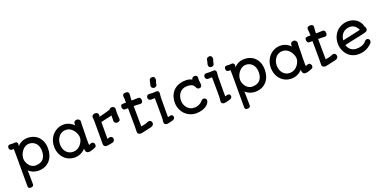

<svg xmlns="http://www.w3.org/2000/svg" viewBox="-11 -2012 6809 3415"><g transform="rotate(-20 3394.0 -304.5)"><path d="M206.5 35.2Q207 57.1 207.3 81.5Q207.5 106 207.8 129.4Q208 152.8 208.3 173.1Q208.5 193.4 208.5 207Q208.5 219.7 203.4 228Q198.2 236.3 190.2 241.2Q182.1 246.1 172.4 247.8Q162.6 249.5 153.3 249.5Q143.1 249.5 134 247.8Q125 246.1 118.4 241.5Q111.8 236.8 107.9 228.5Q104 220.2 104 207.5V-268.6Q104 -299.3 104 -335.7Q104 -372.1 103.8 -405.8Q103.5 -439.5 102.8 -465.6Q102.1 -491.7 101.1 -501.5Q97.2 -501.5 88.1 -499.8Q79.1 -498 70.8 -498Q62 -498 53 -500.5Q43.9 -502.9 36.6 -508.8Q29.3 -514.6 24.4 -524.4Q19.5 -534.2 19.5 -549.3Q19.5 -564.9 23.2 -574.7Q26.9 -584.5 33.7 -590.1Q40.5 -595.7 50.3 -597.7Q60.1 -599.6 72.8 -599.6Q83.5 -599.6 94.2 -598.1Q105 -596.7 116.7 -596.7Q127 -596.7 137.7 -598.1Q148.4 -599.6 161.6 -599.6Q183.1 -599.6 195.8 -589.1Q208.5 -578.6 208.5 -556.2Q208.5 -546.4 206.8 -536.1Q205.1 -525.9 204.1 -515.1Q219.2 -534.2 239.5 -550Q259.8 -565.9 284.2 -577.4Q308.6 -588.9 336.7 -595.2Q364.7 -601.6 395 -601.6Q458 -601.6 510.3 -580.8Q562.5 -560.1 599.9 -521Q637.2 -481.9 658 -425.8Q678.7 -369.6 678.7 -299.3Q678.7 -233.4 659.4 -176Q640.1 -118.7 603 -76.4Q565.9 -34.2 511.5 -10Q457 14.2 387.2 14.2Q333.5 14.2 285.4 -5.1Q237.3 -24.4 204.6 -59.1ZM203.6 -256.3Q209.5 -220.7 224.6 -190.4Q239.7 -160.2 261.7 -137.9Q283.7 -115.7 311.3 -103.3Q338.9 -90.8 369.6 -90.8Q418.9 -90.8 455.3 -105Q491.7 -119.1 515.4 -146Q539.1 -172.9 550.8 -211.2Q562.5 -249.5 562.5 -297.9Q562.5 -338.9 550.8 -375Q539.1 -411.1 516.6 -438Q494.1 -464.8 461.4 -480.5Q428.7 -496.1 387.2 -496.1Q353.5 -496.1 322.3 -480.2Q291 -464.4 266.4 -437.5Q241.7 -410.6 225.1 -375.2Q208.5 -339.8 203.6 -300.8Z M790 -293Q790 -359.4 812.5 -416.5Q835 -473.6 874.3 -515.6Q913.6 -557.6 966.6 -581.5Q1019.5 -605.5 1081.1 -605.5Q1112.3 -605.5 1140.9 -598.1Q1169.4 -590.8 1194.1 -578.9Q1218.8 -566.9 1238.5 -551.8Q1258.3 -536.6 1272.5 -520.5Q1272 -527.3 1272 -535.2Q1272 -543 1272 -548.8Q1272 -561 1275.4 -571.5Q1278.8 -582 1286.1 -589.8Q1293.5 -597.7 1304.7 -602.3Q1315.9 -606.9 1332 -606.9Q1345.7 -606.9 1356.7 -601.8Q1367.7 -596.7 1375.5 -589.1Q1383.3 -581.5 1387.7 -573Q1392.1 -564.5 1392.1 -557.6Q1392.1 -541 1390.4 -524.2Q1388.7 -507.3 1387.7 -490.2Q1387.7 -436.5 1387 -395.3Q1386.2 -354 1385.3 -319.3Q1384.3 -295.9 1383.8 -270.8Q1383.3 -245.6 1383.3 -224.6Q1383.3 -177.2 1383.3 -149.4Q1383.3 -121.6 1385.7 -108.9Q1390.1 -109.9 1398.7 -113.3Q1407.2 -116.7 1414.6 -120.6Q1421.4 -123 1428.2 -125.5Q1435.1 -127.9 1445.3 -127.9Q1457 -127.9 1465.8 -122.8Q1474.6 -117.7 1480.7 -109.6Q1486.8 -101.6 1489.7 -91.6Q1492.7 -81.5 1492.7 -72.3Q1492.7 -59.1 1486.3 -45.7Q1480 -32.2 1462.9 -26.4Q1448.2 -21 1433.1 -15.1Q1418 -9.3 1402.6 -4.4Q1387.2 0.5 1371.8 3.9Q1356.4 7.3 1340.3 7.3Q1321.3 7.3 1309.1 -0.5Q1296.9 -8.3 1290 -20.8Q1283.2 -33.2 1280.3 -48.3Q1277.3 -63.5 1276.9 -78.1Q1261.7 -59.1 1240.2 -42.5Q1218.8 -25.9 1192.9 -13.2Q1167 -0.5 1137.5 6.8Q1107.9 14.2 1076.7 14.2Q1013.2 14.2 960.4 -9Q907.7 -32.2 869.9 -73.5Q832 -114.7 811 -170.9Q790 -227.1 790 -293ZM902.3 -293Q902.3 -253.4 914.3 -216.8Q926.3 -180.2 949 -152.1Q971.7 -124 1004.9 -107.4Q1038.1 -90.8 1080.1 -90.8Q1121.6 -90.8 1155.3 -106.9Q1189 -123 1214.1 -148.9Q1239.3 -174.8 1255.4 -206.8Q1271.5 -238.8 1277.3 -271V-314Q1272 -343.8 1257.1 -377Q1242.2 -410.2 1218 -438.2Q1193.8 -466.3 1160.2 -484.6Q1126.5 -502.9 1084 -502.9Q1043.9 -502.9 1010.7 -486.6Q977.5 -470.2 953.4 -441.7Q929.2 -413.1 915.8 -375Q902.3 -336.9 902.3 -293Z M1617.2 -43.5Q1617.2 -60.5 1617.7 -77.6Q1618.2 -94.7 1618.7 -115.2V-491.7Q1618.7 -505.4 1615.7 -519.3Q1612.8 -533.2 1612.8 -548.3Q1612.8 -574.2 1631.3 -587.9Q1649.9 -601.6 1681.6 -601.6Q1695.3 -601.6 1705.6 -596.9Q1715.8 -592.3 1722.7 -585Q1729.5 -577.6 1732.9 -568.4Q1736.3 -559.1 1736.3 -549.3Q1736.3 -541 1735.1 -532.5Q1733.9 -523.9 1732.4 -515.6Q1807.1 -534.2 1859.6 -549.3Q1912.1 -564.5 1941.9 -574.2Q1948.2 -585.4 1959.7 -593.5Q1971.2 -601.6 1989.7 -601.6Q2016.6 -601.6 2032.5 -587.6Q2048.3 -573.7 2048.3 -552.7Q2048.3 -544.4 2047.4 -535.6Q2046.4 -526.9 2046.4 -518.1Q2043.5 -488.3 2045.2 -457.5Q2046.9 -426.8 2049.3 -395.5Q2050.3 -385.7 2050.5 -374.8Q2050.8 -363.8 2050.8 -352.5Q2050.8 -340.8 2044.9 -333Q2039.1 -325.2 2030 -320.6Q2021 -315.9 2010.3 -314Q1999.5 -312 1989.3 -312Q1974.6 -312 1964.8 -317.1Q1955.1 -322.3 1949 -330.3Q1942.9 -338.4 1940.2 -348.4Q1937.5 -358.4 1937.5 -368.2Q1937.5 -390.6 1938 -413.8Q1938.5 -437 1939 -464.8Q1920.4 -460.4 1887.9 -453.1Q1855.5 -445.8 1816.9 -437.5Q1794.9 -432.1 1773.4 -427.5Q1752 -422.9 1730 -418V-99.1L1744.6 -103.5Q1754.4 -106.9 1763.2 -109.6Q1772 -112.3 1783.2 -113.3Q1792.5 -112.3 1801.5 -108.9Q1810.5 -105.5 1817.6 -99.1Q1824.7 -92.8 1829.1 -83.3Q1833.5 -73.7 1833.5 -61.5Q1833.5 -50.3 1829.8 -40Q1826.2 -29.8 1819.8 -21.7Q1813.5 -13.7 1804.9 -8.5Q1796.4 -3.4 1786.1 -2.9Q1779.3 -2 1767.6 0.2Q1755.9 2.4 1740.2 5.4Q1715.3 10.3 1700 12.2Q1684.6 14.2 1674.3 14.2Q1663.1 14.2 1652.6 10.5Q1642.1 6.8 1634.3 -0.5Q1626.5 -7.8 1621.8 -18.6Q1617.2 -29.3 1617.2 -43.5Z M2263.2 -141.6 2260.3 -485.8 2201.2 -485.4Q2189.9 -485.4 2181.6 -490Q2173.3 -494.6 2167.7 -502.7Q2162.1 -510.7 2159.2 -521Q2156.2 -531.2 2156.2 -542.5Q2156.2 -561.5 2160.9 -571.5Q2165.5 -581.5 2174.3 -586.2Q2183.1 -590.8 2195.8 -591.6Q2208.5 -592.3 2225.1 -592.3H2259.8V-610.4Q2259.8 -628.4 2259.5 -639.6Q2259.3 -650.9 2259.3 -654.8Q2259.3 -668.9 2256.6 -683.1Q2253.9 -697.3 2253.9 -711.9Q2253.9 -724.1 2256.8 -733.4Q2259.8 -742.7 2266.8 -749.3Q2273.9 -755.9 2285.6 -759.3Q2297.4 -762.7 2314.5 -762.7Q2326.2 -762.7 2336.7 -760.7Q2347.2 -758.8 2355.2 -753.2Q2363.3 -747.6 2368.2 -737.8Q2373 -728 2373 -712.4Q2373 -691.4 2369.4 -670.9Q2365.7 -650.4 2366.2 -628.4V-592.8Q2404.3 -593.8 2425.5 -594.2Q2446.8 -594.7 2460 -595.2Q2461.9 -595.2 2463.6 -595.5Q2465.3 -595.7 2466.8 -595.7Q2472.7 -596.2 2480 -596.2Q2487.3 -596.2 2491.7 -596.2Q2501 -596.2 2509.8 -593.3Q2518.6 -590.3 2525.1 -583.5Q2531.7 -576.7 2535.6 -565.9Q2539.6 -555.2 2539.6 -540Q2539.6 -528.3 2537.6 -518.1Q2535.6 -507.8 2530.3 -500Q2524.9 -492.2 2514.6 -487.5Q2504.4 -482.9 2488.3 -482.9Q2473.1 -482.9 2457.8 -484.6Q2442.4 -486.3 2426.3 -486.8L2367.2 -486.3L2370.6 -101.1Q2390.6 -104.5 2405.8 -107.4Q2420.9 -110.4 2434.1 -113.3Q2447.3 -116.2 2460 -120.1Q2472.7 -124 2487.8 -129.9Q2496.1 -134.3 2507.3 -138.9Q2518.6 -143.6 2530.8 -143.6Q2554.7 -143.6 2568.4 -127.2Q2582 -110.8 2582 -84.5Q2582 -77.6 2578.9 -69.3Q2575.7 -61 2569.3 -53Q2563 -44.9 2553 -38.3Q2543 -31.7 2529.3 -28.8Q2514.6 -25.9 2495.6 -21.5Q2476.6 -17.1 2455.6 -12.2Q2434.6 -7.3 2413.6 -2.4Q2392.6 2.4 2374 6.1Q2355.5 9.8 2341.3 12.2Q2327.1 14.6 2319.8 14.2Q2311 14.2 2300.5 12Q2290 9.8 2281.2 4.2Q2272.5 -1.5 2266.8 -11.5Q2261.2 -21.5 2261.2 -37.1Z M2847.7 -672.9Q2835.9 -667.5 2823.2 -667.7Q2810.5 -668 2800 -673.1Q2789.6 -678.2 2781.7 -688Q2773.9 -697.8 2772 -711.4Q2770.5 -720.7 2772.7 -732.7Q2774.9 -744.6 2778.6 -757.1Q2782.2 -769.5 2785.4 -781.5Q2788.6 -793.5 2789.6 -803.2Q2791 -825.2 2802.7 -839.8Q2814.5 -854.5 2837.9 -857.9Q2855 -860.8 2870.1 -856Q2885.3 -851.1 2892.6 -834.5Q2895 -829.1 2896.7 -822Q2898.4 -814.9 2899.4 -809.6Q2899.9 -804.7 2899.2 -797.4Q2898.4 -790 2896.5 -782Q2894.5 -773.9 2891.8 -765.9Q2889.2 -757.8 2886.7 -752Q2882.8 -743.7 2881.6 -734.1Q2880.4 -724.6 2878.9 -716.8Q2877.4 -709 2876 -702.6Q2874.5 -696.3 2871.3 -690.9Q2868.2 -685.5 2862.5 -681.2Q2856.9 -676.8 2847.7 -672.9ZM2764.2 -36.6Q2764.2 -48.8 2765.4 -57.1Q2766.6 -65.4 2767.8 -75.4Q2769 -85.4 2770.3 -99.1Q2771.5 -112.8 2771.5 -136.2Q2771.5 -223.6 2771 -309.8Q2770.5 -396 2768.6 -492.2Q2761.2 -491.7 2752 -491.2Q2742.7 -490.7 2732.7 -490.5Q2722.7 -490.2 2713.4 -490Q2704.1 -489.7 2696.8 -489.7Q2688 -489.7 2679 -492.4Q2669.9 -495.1 2662.6 -501.5Q2655.3 -507.8 2650.4 -517.8Q2645.5 -527.8 2645.5 -542.5Q2645.5 -568.4 2659.4 -581.8Q2673.3 -595.2 2692.4 -595.2Q2710.9 -595.2 2729.2 -593.5Q2747.6 -591.8 2765.1 -591.8Q2783.2 -591.8 2801.3 -593.5Q2819.3 -595.2 2835.4 -595.2Q2860.4 -595.2 2871.1 -582Q2881.8 -568.8 2881.8 -545.4Q2881.8 -525.4 2878.4 -506.1Q2875 -486.8 2875 -464.8Q2875 -420.9 2874.5 -376.5Q2874 -332 2873.8 -286.1Q2873.5 -240.2 2873.3 -192.4Q2873 -144.5 2874 -93.8Q2881.8 -94.2 2888.2 -96.2Q2894.5 -98.1 2900.4 -100.3Q2906.2 -102.5 2912.8 -104.2Q2919.4 -106 2927.7 -106Q2940.4 -106 2948.5 -103Q2956.5 -100.1 2961.4 -95Q2966.3 -89.8 2968.8 -82.3Q2971.2 -74.7 2973.1 -65.9Q2976.6 -43 2961.9 -29.3Q2947.3 -15.6 2921.9 -7.8Q2907.2 -3.9 2891.8 0Q2876.5 3.9 2862.8 7.1Q2849.1 10.3 2837.9 12.2Q2826.7 14.2 2820.3 14.2Q2791.5 14.2 2777.8 0.7Q2764.2 -12.7 2764.2 -36.6Z M3074.7 -294.9Q3074.7 -334.5 3082.8 -372.6Q3090.8 -410.6 3107.7 -444.8Q3124.5 -479 3150.1 -507.6Q3175.8 -536.1 3211.2 -557.1Q3246.6 -578.1 3291.7 -589.8Q3336.9 -601.6 3393.1 -601.6Q3428.2 -601.6 3458.5 -593.8Q3488.8 -585.9 3509.3 -572.8Q3511.7 -587.4 3517.8 -596.7Q3523.9 -606 3532 -611.1Q3540 -616.2 3549.3 -618.2Q3558.6 -620.1 3567.4 -620.1Q3590.8 -620.1 3604 -607.4Q3617.2 -594.7 3617.2 -574.2Q3617.2 -563.5 3615.7 -552.5Q3614.3 -541.5 3614.3 -528.8Q3614.3 -506.3 3619.1 -484.9Q3624 -463.4 3624 -441.4Q3624 -418 3611.8 -401.6Q3599.6 -385.3 3574.2 -385.3Q3561 -385.3 3552.5 -388.4Q3543.9 -391.6 3537.8 -397.2Q3531.7 -402.8 3527.3 -410.4Q3522.9 -418 3518.6 -426.8Q3512.7 -438.5 3504.6 -450.9Q3496.6 -463.4 3481.4 -473.4Q3466.3 -483.4 3441.4 -489.7Q3416.5 -496.1 3377 -496.1Q3330.6 -496.1 3295.7 -478.8Q3260.7 -461.4 3237.5 -432.6Q3214.4 -403.8 3202.6 -366.2Q3190.9 -328.6 3190.9 -288.1Q3190.9 -256.8 3201.7 -222.2Q3212.4 -187.5 3235.6 -158.2Q3258.8 -128.9 3294.7 -109.9Q3330.6 -90.8 3380.4 -90.8Q3398.9 -90.8 3419.4 -95.2Q3439.9 -99.6 3460 -108.4Q3480 -117.2 3498 -130.1Q3516.1 -143.1 3529.3 -160.2Q3537.6 -170.4 3551.5 -179.2Q3565.4 -188 3580.1 -187Q3594.7 -186 3604.5 -180.9Q3614.3 -175.8 3620.1 -168.2Q3626 -160.6 3627.9 -151.6Q3629.9 -142.6 3629.4 -134.3Q3627.9 -113.3 3617.7 -95.9Q3607.4 -78.6 3595.2 -64.9Q3572.8 -42.5 3545.9 -27.3Q3519 -12.2 3490.2 -2.9Q3461.4 6.3 3432.1 10.3Q3402.8 14.2 3375.5 14.2Q3309.6 14.2 3254.2 -10.5Q3198.7 -35.2 3158.9 -77.1Q3119.1 -119.1 3096.9 -175.5Q3074.7 -231.9 3074.7 -294.9Z M3930.7 -672.9Q3918.9 -667.5 3906.2 -667.7Q3893.6 -668 3883.1 -673.1Q3872.6 -678.2 3864.7 -688Q3856.9 -697.8 3855 -711.4Q3853.5 -720.7 3855.7 -732.7Q3857.9 -744.6 3861.6 -757.1Q3865.2 -769.5 3868.4 -781.5Q3871.6 -793.5 3872.6 -803.2Q3874 -825.2 3885.7 -839.8Q3897.5 -854.5 3920.9 -857.9Q3938 -860.8 3953.1 -856Q3968.3 -851.1 3975.6 -834.5Q3978 -829.1 3979.7 -822Q3981.4 -814.9 3982.4 -809.6Q3982.9 -804.7 3982.2 -797.4Q3981.4 -790 3979.5 -782Q3977.5 -773.9 3974.9 -765.9Q3972.2 -757.8 3969.7 -752Q3965.8 -743.7 3964.6 -734.1Q3963.4 -724.6 3961.9 -716.8Q3960.4 -709 3959 -702.6Q3957.5 -696.3 3954.3 -690.9Q3951.2 -685.5 3945.6 -681.2Q3939.9 -676.8 3930.7 -672.9ZM3847.2 -36.6Q3847.2 -48.8 3848.4 -57.1Q3849.6 -65.4 3850.8 -75.4Q3852.1 -85.4 3853.3 -99.1Q3854.5 -112.8 3854.5 -136.2Q3854.5 -223.6 3854 -309.8Q3853.5 -396 3851.6 -492.2Q3844.2 -491.7 3835 -491.2Q3825.7 -490.7 3815.7 -490.5Q3805.7 -490.2 3796.4 -490Q3787.1 -489.7 3779.8 -489.7Q3771 -489.7 3762 -492.4Q3752.9 -495.1 3745.6 -501.5Q3738.3 -507.8 3733.4 -517.8Q3728.5 -527.8 3728.5 -542.5Q3728.5 -568.4 3742.4 -581.8Q3756.3 -595.2 3775.4 -595.2Q3793.9 -595.2 3812.3 -593.5Q3830.6 -591.8 3848.1 -591.8Q3866.2 -591.8 3884.3 -593.5Q3902.3 -595.2 3918.5 -595.2Q3943.4 -595.2 3954.1 -582Q3964.8 -568.8 3964.8 -545.4Q3964.8 -525.4 3961.4 -506.1Q3958 -486.8 3958 -464.8Q3958 -420.9 3957.5 -376.5Q3957 -332 3956.8 -286.1Q3956.5 -240.2 3956.3 -192.4Q3956.1 -144.5 3957 -93.8Q3964.8 -94.2 3971.2 -96.2Q3977.5 -98.1 3983.4 -100.3Q3989.3 -102.5 3995.8 -104.2Q4002.4 -106 4010.7 -106Q4023.4 -106 4031.5 -103Q4039.6 -100.1 4044.4 -95Q4049.3 -89.8 4051.8 -82.3Q4054.2 -74.7 4056.2 -65.9Q4059.6 -43 4044.9 -29.3Q4030.3 -15.6 4004.9 -7.8Q3990.2 -3.9 3974.9 0Q3959.5 3.9 3945.8 7.1Q3932.1 10.3 3920.9 12.2Q3909.7 14.2 3903.3 14.2Q3874.5 14.2 3860.8 0.7Q3847.2 -12.7 3847.2 -36.6Z M4308.6 35.2Q4309.1 57.1 4309.3 81.5Q4309.6 106 4309.8 129.4Q4310.1 152.8 4310.3 173.1Q4310.5 193.4 4310.5 207Q4310.5 219.7 4305.4 228Q4300.3 236.3 4292.2 241.2Q4284.2 246.1 4274.4 247.8Q4264.6 249.5 4255.4 249.5Q4245.1 249.5 4236.1 247.8Q4227.1 246.1 4220.5 241.5Q4213.9 236.8 4210 228.5Q4206.1 220.2 4206.1 207.5V-268.6Q4206.1 -299.3 4206.1 -335.7Q4206.1 -372.1 4205.8 -405.8Q4205.6 -439.5 4204.8 -465.6Q4204.1 -491.7 4203.1 -501.5Q4199.2 -501.5 4190.2 -499.8Q4181.2 -498 4172.9 -498Q4164.1 -498 4155 -500.5Q4146 -502.9 4138.7 -508.8Q4131.3 -514.6 4126.5 -524.4Q4121.6 -534.2 4121.6 -549.3Q4121.6 -564.9 4125.2 -574.7Q4128.9 -584.5 4135.7 -590.1Q4142.6 -595.7 4152.3 -597.7Q4162.1 -599.6 4174.8 -599.6Q4185.5 -599.6 4196.3 -598.1Q4207 -596.7 4218.8 -596.7Q4229 -596.7 4239.7 -598.1Q4250.5 -599.6 4263.7 -599.6Q4285.2 -599.6 4297.9 -589.1Q4310.5 -578.6 4310.5 -556.2Q4310.5 -546.4 4308.8 -536.1Q4307.1 -525.9 4306.2 -515.1Q4321.3 -534.2 4341.6 -550Q4361.8 -565.9 4386.2 -577.4Q4410.6 -588.9 4438.7 -595.2Q4466.8 -601.6 4497.1 -601.6Q4560.1 -601.6 4612.3 -580.8Q4664.6 -560.1 4701.9 -521Q4739.3 -481.9 4760 -425.8Q4780.8 -369.6 4780.8 -299.3Q4780.8 -233.4 4761.5 -176Q4742.2 -118.7 4705.1 -76.4Q4668 -34.2 4613.5 -10Q4559.1 14.2 4489.3 14.2Q4435.5 14.2 4387.5 -5.1Q4339.4 -24.4 4306.6 -59.1ZM4305.7 -256.3Q4311.5 -220.7 4326.7 -190.4Q4341.8 -160.2 4363.8 -137.9Q4385.7 -115.7 4413.3 -103.3Q4440.9 -90.8 4471.7 -90.8Q4521 -90.8 4557.4 -105Q4593.8 -119.1 4617.4 -146Q4641.1 -172.9 4652.8 -211.2Q4664.6 -249.5 4664.6 -297.9Q4664.6 -338.9 4652.8 -375Q4641.1 -411.1 4618.7 -438Q4596.2 -464.8 4563.5 -480.5Q4530.8 -496.1 4489.3 -496.1Q4455.6 -496.1 4424.3 -480.2Q4393.1 -464.4 4368.4 -437.5Q4343.8 -410.6 4327.1 -375.2Q4310.5 -339.8 4305.7 -300.8Z M4892.1 -293Q4892.1 -359.4 4914.6 -416.5Q4937 -473.6 4976.3 -515.6Q5015.6 -557.6 5068.6 -581.5Q5121.6 -605.5 5183.1 -605.5Q5214.4 -605.5 5242.9 -598.1Q5271.5 -590.8 5296.1 -578.9Q5320.8 -566.9 5340.6 -551.8Q5360.4 -536.6 5374.5 -520.5Q5374 -527.3 5374 -535.2Q5374 -543 5374 -548.8Q5374 -561 5377.4 -571.5Q5380.9 -582 5388.2 -589.8Q5395.5 -597.7 5406.7 -602.3Q5418 -606.9 5434.1 -606.9Q5447.8 -606.9 5458.7 -601.8Q5469.7 -596.7 5477.5 -589.1Q5485.4 -581.5 5489.7 -573Q5494.1 -564.5 5494.1 -557.6Q5494.1 -541 5492.4 -524.2Q5490.7 -507.3 5489.7 -490.2Q5489.7 -436.5 5489 -395.3Q5488.3 -354 5487.3 -319.3Q5486.3 -295.9 5485.8 -270.8Q5485.4 -245.6 5485.4 -224.6Q5485.4 -177.2 5485.4 -149.4Q5485.4 -121.6 5487.8 -108.9Q5492.2 -109.9 5500.7 -113.3Q5509.3 -116.7 5516.6 -120.6Q5523.4 -123 5530.3 -125.5Q5537.1 -127.9 5547.4 -127.9Q5559.1 -127.9 5567.9 -122.8Q5576.7 -117.7 5582.8 -109.6Q5588.9 -101.6 5591.8 -91.6Q5594.7 -81.5 5594.7 -72.3Q5594.7 -59.1 5588.4 -45.7Q5582 -32.2 5564.9 -26.4Q5550.3 -21 5535.2 -15.1Q5520 -9.3 5504.6 -4.4Q5489.3 0.5 5473.9 3.9Q5458.5 7.3 5442.4 7.3Q5423.3 7.3 5411.1 -0.5Q5398.9 -8.3 5392.1 -20.8Q5385.3 -33.2 5382.3 -48.3Q5379.4 -63.5 5378.9 -78.1Q5363.8 -59.1 5342.3 -42.5Q5320.8 -25.9 5294.9 -13.2Q5269 -0.5 5239.5 6.8Q5210 14.2 5178.7 14.2Q5115.2 14.2 5062.5 -9Q5009.8 -32.2 4971.9 -73.5Q4934.1 -114.7 4913.1 -170.9Q4892.1 -227.1 4892.1 -293ZM5004.4 -293Q5004.4 -253.4 5016.4 -216.8Q5028.3 -180.2 5051 -152.1Q5073.7 -124 5106.9 -107.4Q5140.1 -90.8 5182.1 -90.8Q5223.6 -90.8 5257.3 -106.9Q5291 -123 5316.2 -148.9Q5341.3 -174.8 5357.4 -206.8Q5373.5 -238.8 5379.4 -271V-314Q5374 -343.8 5359.1 -377Q5344.2 -410.2 5320.1 -438.2Q5295.9 -466.3 5262.2 -484.6Q5228.5 -502.9 5186 -502.9Q5146 -502.9 5112.8 -486.6Q5079.6 -470.2 5055.4 -441.7Q5031.2 -413.1 5017.8 -375Q5004.4 -336.9 5004.4 -293Z M5753.9 -141.6 5751 -485.8 5691.9 -485.4Q5680.7 -485.4 5672.4 -490Q5664.1 -494.6 5658.4 -502.7Q5652.8 -510.7 5649.9 -521Q5647 -531.2 5647 -542.5Q5647 -561.5 5651.6 -571.5Q5656.2 -581.5 5665 -586.2Q5673.8 -590.8 5686.5 -591.6Q5699.2 -592.3 5715.8 -592.3H5750.5V-610.4Q5750.5 -628.4 5750.2 -639.6Q5750 -650.9 5750 -654.8Q5750 -668.9 5747.3 -683.1Q5744.6 -697.3 5744.6 -711.9Q5744.6 -724.1 5747.6 -733.4Q5750.5 -742.7 5757.6 -749.3Q5764.6 -755.9 5776.4 -759.3Q5788.1 -762.7 5805.2 -762.7Q5816.9 -762.7 5827.4 -760.7Q5837.9 -758.8 5845.9 -753.2Q5854 -747.6 5858.9 -737.8Q5863.8 -728 5863.8 -712.4Q5863.8 -691.4 5860.1 -670.9Q5856.4 -650.4 5856.9 -628.4V-592.8Q5895 -593.8 5916.3 -594.2Q5937.5 -594.7 5950.7 -595.2Q5952.6 -595.2 5954.3 -595.5Q5956.1 -595.7 5957.5 -595.7Q5963.4 -596.2 5970.7 -596.2Q5978 -596.2 5982.4 -596.2Q5991.7 -596.2 6000.5 -593.3Q6009.3 -590.3 6015.9 -583.5Q6022.5 -576.7 6026.4 -565.9Q6030.3 -555.2 6030.3 -540Q6030.3 -528.3 6028.3 -518.1Q6026.4 -507.8 6021 -500Q6015.6 -492.2 6005.4 -487.5Q5995.1 -482.9 5979 -482.9Q5963.9 -482.9 5948.5 -484.6Q5933.1 -486.3 5917 -486.8L5857.9 -486.3L5861.3 -101.1Q5881.3 -104.5 5896.5 -107.4Q5911.6 -110.4 5924.8 -113.3Q5938 -116.2 5950.7 -120.1Q5963.4 -124 5978.5 -129.9Q5986.8 -134.3 5998 -138.9Q6009.3 -143.6 6021.5 -143.6Q6045.4 -143.6 6059.1 -127.2Q6072.8 -110.8 6072.8 -84.5Q6072.8 -77.6 6069.6 -69.3Q6066.4 -61 6060.1 -53Q6053.7 -44.9 6043.7 -38.3Q6033.7 -31.7 6020 -28.8Q6005.4 -25.9 5986.3 -21.5Q5967.3 -17.1 5946.3 -12.2Q5925.3 -7.3 5904.3 -2.4Q5883.3 2.4 5864.7 6.1Q5846.2 9.8 5832 12.2Q5817.9 14.6 5810.5 14.2Q5801.8 14.2 5791.3 12Q5780.8 9.8 5772 4.2Q5763.2 -1.5 5757.6 -11.5Q5752 -21.5 5752 -37.1Z M6277.3 -220.2Q6286.6 -183.6 6304.9 -158.9Q6323.2 -134.3 6346.2 -119.1Q6369.1 -104 6394.8 -97.4Q6420.4 -90.8 6444.8 -90.8Q6482.9 -90.8 6512.7 -97.4Q6542.5 -104 6563.7 -113.5Q6585 -123 6598.1 -133.3Q6611.3 -143.6 6616.7 -151.4Q6621.6 -158.7 6627.7 -165.3Q6633.8 -171.9 6640.9 -177Q6647.9 -182.1 6655 -185.1Q6662.1 -188 6668.5 -188Q6692.9 -188 6706.3 -173.6Q6719.7 -159.2 6719.7 -134.8Q6719.7 -125.5 6712.9 -111.3Q6706.1 -97.2 6687.5 -80.1Q6667 -61 6641.8 -43.9Q6616.7 -26.9 6586.4 -13.9Q6556.2 -1 6520.8 6.6Q6485.4 14.2 6444.3 14.2Q6396 14.2 6356 1.2Q6315.9 -11.7 6284.2 -33.9Q6252.4 -56.2 6229 -85.4Q6205.6 -114.7 6189.9 -147.9Q6174.3 -181.2 6166.5 -216.3Q6158.7 -251.5 6158.7 -284.7Q6158.7 -356.9 6182.1 -415.3Q6205.6 -473.6 6246.6 -515.1Q6287.6 -556.6 6343.8 -579.1Q6399.9 -601.6 6465.3 -601.6Q6512.2 -601.6 6553.2 -587.6Q6594.2 -573.7 6626.2 -548.6Q6658.2 -523.4 6679.9 -488.5Q6701.7 -453.6 6710.4 -411.6Q6720.2 -403.3 6724.9 -389.9Q6729.5 -376.5 6729.5 -363.3Q6729.5 -341.3 6714.6 -327.4Q6699.7 -313.5 6677.2 -308.1Q6627.9 -295.4 6578.6 -284.7Q6529.3 -273.9 6479.5 -263.7Q6429.7 -253.4 6379.2 -242.7Q6328.6 -231.9 6277.3 -220.2ZM6269 -310.5Q6352.1 -330.1 6437 -347.2Q6522 -364.3 6609.9 -385.3Q6601.6 -407.7 6587.4 -428Q6573.2 -448.2 6554.2 -463.4Q6535.2 -478.5 6512 -487.3Q6488.8 -496.1 6461.9 -496.1Q6420.4 -496.1 6386.5 -482.7Q6352.5 -469.2 6327.6 -445.1Q6302.7 -420.9 6287.6 -386.5Q6272.5 -352.1 6269 -310.5Z"/></g></svg>

Font: Autour One
Style: Regular
Weight: 400
Version: Version 1.007; ttfautohint (v0.92) -l 24 -r 24 -G 200 -x 7 -